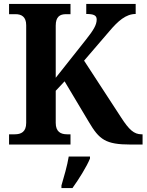

<svg xmlns="http://www.w3.org/2000/svg" viewBox="-20 -734 744 975"><path d="M26 0H338V-52H321C288 -52 263 -65 263 -110V-273L308 -321L431 -115C484 -25 516 0 644 0H704V-52H699C660 -52 635 -76 596 -136L407 -426L535 -575C579 -627 619 -663 669 -663V-714H418V-663C456 -663 471 -656 471 -635C471 -607 454 -580 416 -532L263 -339V-604C263 -649 284 -662 315 -662H338V-714H26V-662H59C89 -662 113 -649 113 -606V-110C113 -64 87 -52 55 -52H26ZM292 208V221H348C379 178 420 113 437 71V61H329C322 106 304 167 292 208Z"/></svg>

Font: Noto Serif Georgian SemiCondensed Bold
Style: Regular
Weight: 700
Width: 4
Designer: Monotype Design Team, Akaki Razmadze
Foundry: Google LLC
Version: Version 2.003